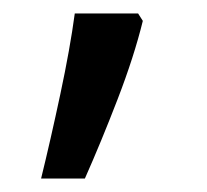

<svg xmlns="http://www.w3.org/2000/svg" viewBox="-20 -136 308 285"><path d="M192 -105Q179 -52 154.5 11.5Q130 75 106 129H41Q55 72 69.5 4Q84 -64 91 -116H185Z"/></svg>

Font: Noto Sans Ugaritic
Style: Regular
Weight: 400
Designer: Monotype Design Team
Foundry: Monotype Imaging Inc.
Version: Version 2.001; ttfautohint (v1.8.4.7-5d5b)